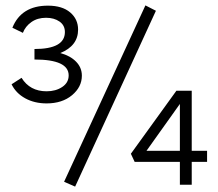

<svg xmlns="http://www.w3.org/2000/svg" viewBox="-20 -686 808 713"><path d="M520 -666 559 -646 259 7 218 -11ZM284 -405Q284 -363 247.5 -332.5Q211 -302 153 -302Q108 -302 73.5 -321Q39 -340 23 -373L60 -397Q91 -347 153 -347Q187 -347 211 -363Q235 -379 235 -406Q235 -465 108 -465V-504Q221 -504 221 -567Q221 -592 201 -606Q181 -620 151 -620Q119 -620 96.5 -604Q74 -588 65 -564L26 -583Q59 -665 158 -665Q211 -665 240.5 -640Q270 -615 270 -576Q270 -516 204 -489Q241 -479 262.5 -457Q284 -435 284 -405ZM749 -126V-85H692V0H648V-85H480L466 -115L635 -349H692V-126ZM524 -126H648V-300Z"/></svg>

Font: EauTestSC
Style: Regular
Weight: 400
Designer: Christian Thalmann (Catharsis Fonts)
Version: Version 0.001;PS 000.001;hotconv 1.0.88;makeotf.lib2.5.64775